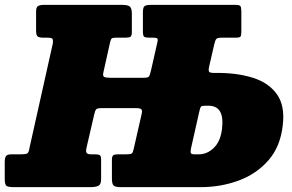

<svg xmlns="http://www.w3.org/2000/svg" viewBox="-58 -770 1202 790"><path d="M394.5 -594 368 -475Q363.5 -457 370.5 -453.5Q377.5 -450 396 -450H533.5Q552.5 -450 555.8 -456.2Q559 -462.5 563.5 -481L590 -598Q592.5 -609.5 588.5 -612.2Q584.5 -615 572 -615H555.5Q540.5 -615 535.2 -618.8Q530 -622.5 530 -641V-719.5Q530 -740 537 -745Q544 -750 563.5 -750H910Q927.5 -750 931.2 -744.8Q935 -739.5 935 -722V-640Q935 -624.5 931.8 -619.8Q928.5 -615 912.5 -615H855.5Q838.5 -615 833.2 -610.8Q828 -606.5 824 -589.5L802.5 -496Q799 -480.5 802.2 -475.2Q805.5 -470 821.5 -470H837Q920 -470 984 -449.5Q1048 -429 1081.5 -382Q1115 -335 1105.5 -255Q1096 -167.5 1047 -111Q998 -54.5 924.2 -27.2Q850.5 0 767.5 0H438.5Q418.5 0 410.5 -5.8Q402.5 -11.5 402.5 -35V-112.5Q402.5 -127 408 -131Q413.5 -135 427 -135H462Q479.5 -135 484.2 -138.5Q489 -142 492.5 -159L524.5 -299.5Q528.5 -315 523.8 -320Q519 -325 504 -325H357Q341.5 -325 337.2 -319.5Q333 -314 329.5 -298.5L298.5 -164.5Q294.5 -148.5 297.8 -141.8Q301 -135 317.5 -135H333.5Q346.5 -135 352.2 -131.8Q358 -128.5 358 -114V-32.5Q358 -10.5 346.2 -5.2Q334.5 0 314.5 0H-2Q-24 0 -31.2 -5.2Q-38.5 -10.5 -38.5 -33.5V-103Q-38.5 -120 -33.5 -127.5Q-28.5 -135 -11.5 -135H27.5Q46 -135 53.2 -138.2Q60.5 -141.5 63 -160L159.5 -592Q161 -607.5 157 -611.2Q153 -615 137 -615H119.5Q104 -615 97.2 -619.8Q90.5 -624.5 90.5 -645V-722Q90.5 -740.5 98.5 -745.2Q106.5 -750 123.5 -750H443.5Q464.5 -750 474.2 -744.5Q484 -739 484.5 -716V-639Q484.5 -623 479.2 -619Q474 -615 458.5 -615H418.5Q405 -615 401.2 -611.2Q397.5 -607.5 394.5 -594ZM760 -135Q794.5 -135 822 -161.8Q849.5 -188.5 855.5 -240Q867 -335 800 -335H786Q772 -335 768.8 -331Q765.5 -327 762.5 -313L728 -160Q725 -146 727.2 -140.5Q729.5 -135 742 -135Z"/></svg>

Font: Besley* Narrow Fatface
Style: Italic
Weight: 900
Width: 4
Italic angle: -13°
Designer: Owen Earl
Foundry: indestructible type*
Version: Version 3.000; ttfautohint (v1.8.3)